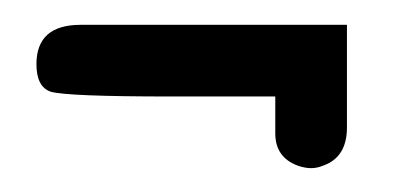

<svg xmlns="http://www.w3.org/2000/svg" viewBox="-20 -323 332 157"><path d="M223.6 -187.5Q205.1 -194.3 205.1 -213.9V-244.1H120.1Q35.2 -244.1 21.5 -248Q9.8 -252 9.8 -270.5Q9.8 -302.7 45.9 -302.7H263.7V-218.8Q263.7 -194.3 244.1 -187.5Q239.3 -185.5 234.4 -185.5Q229.5 -185.5 223.6 -187.5Z"/></svg>

Font: otype
Style: Regular
Weight: 400
Designer: ironsmith
Version: 4